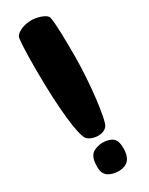

<svg xmlns="http://www.w3.org/2000/svg" viewBox="-200 -771 644 831"><g transform="rotate(-30 122.5 -355.5)"><path d="M128 -155C145 -155 163 -162 172 -175C189 -199 210 -373 210 -504C210 -579 209 -670 202 -700C197 -722 147 -733 126 -733C89 -733 56 -720 43 -700C38 -693 35 -625 35 -546C35 -338 52 -200 73 -175C84 -162 107 -155 128 -155ZM126 22C145 22 165 17 178 1C191 -16 193 -38 193 -53C193 -75 190 -91 180 -102C169 -114 148 -120 126 -120C106 -120 82 -112 72 -102C57 -87 54 -64 54 -39C54 -14 62 -3 72 6C84 16 106 22 126 22Z"/></g></svg>

Font: Manosque
Style: Regular
Weight: 400
Designer: Ariel Martín Pérez
Foundry: Ariel Martín Pérez
Version: Version 1.005;hotconv 1.0.109;makeotfexe 2.5.65596